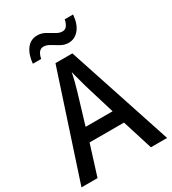

<svg xmlns="http://www.w3.org/2000/svg" viewBox="-216 -1027 1020 1140"><g transform="rotate(-30 293.5 -457.0)"><path d="M476 0 411 -207H175L110 0H0L235 -716H351L587 0ZM322 -509Q317 -530 307 -564.5Q297 -599 292 -622Q287 -595 278.5 -562Q270 -529 264 -509L201 -299H386ZM117 -780Q122 -839 149 -876Q176 -913 223 -913Q251 -913 275.5 -899.5Q300 -886 322.5 -872Q345 -858 366 -858Q385 -858 396 -872.5Q407 -887 413 -914H470Q465 -851 436 -816Q407 -781 364 -781Q337 -781 312 -795Q287 -809 264.5 -823Q242 -837 222 -837Q185 -837 174 -780Z"/></g></svg>

Font: Noto Sans Gurmukhi SemiCondensed Medium
Style: Regular
Weight: 500
Width: 4
Designer: Jelle Bosma - Monotype Design Team
Foundry: Monotype Imaging Inc.
Version: Version 2.004; ttfautohint (v1.8.4.7-5d5b)